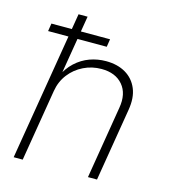

<svg xmlns="http://www.w3.org/2000/svg" viewBox="-109 -815 795 902"><g transform="rotate(15 288.5 -364.0)"><path d="M142.6 -348.6 85 0H41L161.6 -727.5H205.6L154.3 -418.9H144.5Q165.5 -463.9 196.5 -492.4Q227.5 -521 265.4 -534.7Q303.2 -548.3 344.2 -548.3Q399.9 -548.3 439.5 -525.1Q479 -502 497.1 -458.7Q515.1 -415.5 504.9 -355L446.3 0H402.3L460.4 -352.5Q472.7 -423.3 437 -465.3Q401.4 -507.3 333 -507.3Q286.6 -507.3 246.1 -487.5Q205.6 -467.8 178 -432.1Q150.4 -396.5 142.6 -348.6ZM43.9 -614.3 49.8 -652.3H335L329.1 -614.3Z"/></g></svg>

Font: Inter 17pt ExtraLight
Style: Italic
Weight: 250
Italic angle: -9.3988°
Version: Version 4.001;git-66647c0bb